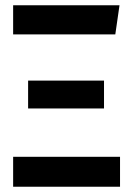

<svg xmlns="http://www.w3.org/2000/svg" viewBox="-20 -711 506 731"><path d="M435 -691 419 -580H30V-691ZM376 -404V-298H87V-404ZM437 -114V0H30V-114Z"/></svg>

Font: Fira Sans Condensed Medium
Style: Regular
Weight: 500
Width: 3
Designer: Carrois Corporate & Edenspiekermann AG
Foundry: Carrois Corporate GbR & Edenspiekermann AG
Version: Version 4.203;PS 004.203;hotconv 1.0.88;makeotf.lib2.5.64775